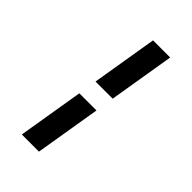

<svg xmlns="http://www.w3.org/2000/svg" viewBox="-282 -922 1164 1164"><g transform="rotate(45 300.0 -340.0)"><path d="M236 -400 306 -823H453L383 -400ZM147 143 217 -280H364L294 143Z"/></g></svg>

Font: Iosevka Etoile Heavy Oblique
Style: Regular
Weight: 900
Italic angle: -9°
Designer: Belleve Invis
Foundry: Belleve Invis
Version: Version 15.5.2; ttfautohint (v1.8.4)